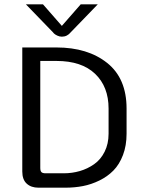

<svg xmlns="http://www.w3.org/2000/svg" viewBox="-20 -870 682 890"><path d="M266.7 -750 354.2 -850H433.3L308.3 -720.8Q291.7 -700 266.7 -700Q255.8 -700 245.4 -705Q235 -710 230 -715L225 -720.8L100 -850H179.2ZM191.7 -66.7H275Q314.2 -66.7 350 -77.1Q385.8 -87.5 416.2 -108.8Q446.7 -130 465 -166.7Q483.3 -203.3 483.3 -250V-366.7Q483.3 -468.3 420.8 -527.9Q358.3 -587.5 241.7 -587.5H166.7V-91.7Q166.7 -77.5 172.1 -72.1Q177.5 -66.7 191.7 -66.7ZM83.3 -650H241.7Q386.7 -650 476.7 -578.3Q566.7 -506.7 566.7 -366.7V-250Q566.7 -195 550 -151.2Q533.3 -107.5 505.8 -79.6Q478.3 -51.7 440.8 -33.3Q403.3 -15 364.6 -7.5Q325.8 0 283.3 0H158.3Q124.2 0 103.8 -18.8Q83.3 -37.5 83.3 -75Z"/></svg>

Font: BoonBaan
Style: Regular
Weight: 400
Designer: Sungsit Sawaiwan
Foundry: FontUni
Version: Version 2.0